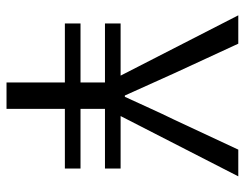

<svg xmlns="http://www.w3.org/2000/svg" viewBox="-101 -650 751 589"><g transform="rotate(90 274.5 -355.5)"><path d="M233 0H314V-179H497V-227H314V-302H497V-350H336L521 -711H439L347 -514C323 -465 302 -417 277 -363H273C249 -416 227 -465 205 -514L114 -711H27L212 -350H52V-302H233V-227H52V-179H233Z"/></g></svg>

Font: Source Han Sans JP Normal
Style: Regular
Weight: 350
Designer: Ryoko NISHIZUKA 西塚涼子 (kana, bopomofo & ideographs); Paul D. Hunt (Latin, Greek & Cyrillic); Sandoll Communications 산돌커뮤니
Foundry: Adobe
Version: Version 2.002;hotconv 1.0.116;makeotfexe 2.5.65601